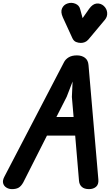

<svg xmlns="http://www.w3.org/2000/svg" viewBox="-41 -1313 764 1333"><path d="M42 0Q20.5 0 3.2 -10.8Q-14 -21.5 -19.2 -40.5Q-24.5 -59.5 -11 -85.5L403 -880.5Q413 -901 435.5 -914.8Q458 -928.5 493 -928.5Q526.5 -928.5 548.8 -911.8Q571 -895 573.5 -861L642 -66Q644.5 -32.5 625.8 -16.2Q607 0 577 0Q544 0 526.8 -15.8Q509.5 -31.5 507.5 -58L481 -371.5H285L120.5 -46.5Q106 -20.5 88.5 -10.2Q71 0 42 0ZM350.5 -500.5H470L458 -640L463 -747L422 -641ZM520.5 -1015Q503.5 -1015 487.2 -1021.5Q471 -1028 461.5 -1048L395.5 -1192Q378 -1230.5 390.2 -1256Q402.5 -1281.5 429.5 -1289.5Q456.5 -1298 482.8 -1287Q509 -1276 515.5 -1249.5L532.5 -1187L578 -1252Q602.5 -1286 630.2 -1288.5Q658 -1291 679.5 -1272Q700.5 -1252.5 703 -1225.2Q705.5 -1198 688 -1176.5L573 -1039Q562 -1026 548.2 -1020.5Q534.5 -1015 520.5 -1015Z"/></svg>

Font: Edu AU VIC WA NT Pre
Style: Bold
Weight: 700
Designer: Tina and Corey Anderson, Eben Sorkin, Mirko Velimirovic
Foundry: Google for Education
Version: Version 1.001